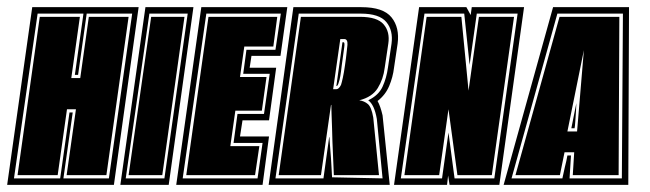

<svg xmlns="http://www.w3.org/2000/svg" viewBox="-49 -516 1815 536"><path d="M-29 0 41 -496H338L269 0ZM-10 -18H119L145 -202H154L128 -18H255L320 -478H193L169 -307H160L184 -478H56ZM0 -27 62 -469H174L150 -298H175L199 -469H310L248 -27H137L163 -211H138L112 -27Z M287 0 357 -496H491L422 0ZM302 -18H410L475 -478H368ZM310 -27 373 -469H466L404 -27Z M443 0 513 -496H753L734 -360H653L648 -327H722L702 -180H628L621 -135H702L684 0ZM461 -18H670L684 -117H603L614 -198H688L704 -310H630L639 -377H720L735 -478H527ZM471 -27 533 -469H725L714 -386H633L621 -301H695L682 -207H608L594 -108H675L663 -27Z M701 0 770 -496H960Q1021 -496 1044 -467.5Q1067 -439 1061 -394L1051 -327Q1048 -301 1037.5 -276Q1027 -251 1005 -234Q1013 -220 1019 -194L1039 0ZM720 -18H854L870 -134Q871 -133 871 -127.5Q871 -122 872 -113L875 -74Q876 -62 876.5 -48.5Q877 -35 878 -21L1019 -18L1003 -184Q996 -224 979 -236Q1008 -250 1019 -274Q1030 -298 1034 -327L1044 -394Q1049 -431 1029.5 -454.5Q1010 -478 958 -478H785ZM729 -27 791 -469H956Q1004 -469 1022 -448Q1040 -427 1035 -394L1025 -327Q1021 -295 1005.5 -270Q990 -245 954 -236Q968 -234 978 -225.5Q988 -217 993 -188L1009 -27H883L879 -122Q879 -135 878 -158Q877 -181 876.5 -201Q876 -221 876 -223H875L847 -27ZM881 -267H890Q897 -267 903 -279Q905 -285 908 -298.5Q911 -312 914 -333Q917 -353 918.5 -368Q920 -383 921 -391Q922 -407 912 -407H901ZM890 -276 907 -398H910Q914 -398 912 -384L905 -333Q903 -315 901 -303.5Q899 -292 897 -287Q894 -276 891 -276Z M1051 0 1121 -496H1253L1265 -474L1268 -496H1414L1345 0H1206L1202 -26L1199 0ZM1070 -18H1185L1203 -146L1220 -18H1331L1396 -478H1282L1262 -335L1247 -478H1136ZM1080 -27 1142 -469H1239L1259 -263L1288 -469H1386L1324 -27H1228L1203 -211L1177 -27Z M1357 0 1495 -496H1707L1705 0ZM1379 -18H1521L1528 -50Q1530 -58 1532 -66.5Q1534 -75 1535 -82H1545L1541 -18H1687L1690 -478H1507ZM1390 -27 1513 -469H1680L1678 -27H1550L1554 -91H1527L1514 -27ZM1535 -149H1562L1581 -376ZM1546 -158 1560 -228Q1560 -222 1559 -206.5Q1558 -191 1557 -176.5Q1556 -162 1555 -158Z"/></svg>

Font: Alumni Sans Collegiate One SC
Style: Italic
Weight: 400
Italic angle: -8°
Designer: Robert E. Leuschke
Foundry: Robert E. Leuschke
Version: Version 1.100